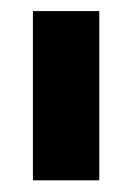

<svg xmlns="http://www.w3.org/2000/svg" viewBox="-20 -710 232 339"><path d="M38.1 -690.4H155.3V-391.6H38.1Z"/></svg>

Font: Dinish Expanded
Style: Bold
Weight: 700
Width: 7
Designer: Charles Nix
Foundry: Playbeing
Version: Version 2.005; ttfautohint (v1.8.3)